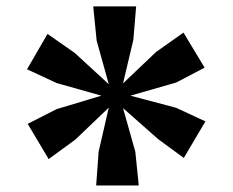

<svg xmlns="http://www.w3.org/2000/svg" viewBox="-20 -868 710 586"><path d="M273.5 -302 281 -405 312 -539.5 210 -442 128.5 -382.5 64.5 -490 153 -535 289.5 -576 153 -614.5 62.5 -656.5 125 -764.5 208 -706.5 312 -611 275 -744 264.5 -848.5H395.5L387 -746.5L355.5 -613.5L456.5 -709.5L540 -768.5L604.5 -661.5L517.5 -616L378 -576L517.5 -539L607 -497.5L541 -386L462.5 -443.5L355.5 -538L393 -405L403.5 -302Z"/></svg>

Font: Merriweather Light 18pt Black
Style: Regular
Weight: 900
Version: Version 2.100